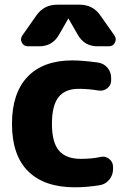

<svg xmlns="http://www.w3.org/2000/svg" viewBox="-20 -787 574 817"><path d="M298 10Q169 10 100 -58Q31 -126 31 -260Q31 -391 97.5 -460.5Q164 -530 288 -530Q329 -530 397 -521Q422 -517 437.5 -498.5Q453 -480 453 -455V-445Q453 -424 436 -411Q419 -398 398 -402Q357 -409 314 -409Q257 -409 229 -373.5Q201 -338 201 -260Q201 -181 231 -146Q261 -111 324 -111Q370 -111 407 -119Q428 -124 444.5 -111Q461 -98 461 -77V-67Q461 -42 445 -22.5Q429 -3 405 1Q350 10 298 10ZM319 -767Q376 -767 408 -720L467 -636Q477 -621 469 -605.5Q461 -590 443 -590H395Q339 -590 311 -639L272 -707Q272 -708 271 -708Q270 -708 270 -707L231 -639Q203 -590 147 -590H99Q81 -590 73 -605.5Q65 -621 75 -636L134 -720Q166 -767 223 -767Z"/></svg>

Font: Rounded Mplus 1c ExtraBold
Style: Regular
Weight: 800
Version: Version 1.059.20150529